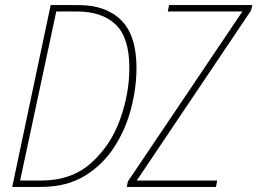

<svg xmlns="http://www.w3.org/2000/svg" viewBox="-20 -734 1011 754"><path d="M28 0H142Q242 0 313 -43.5Q384 -87 429 -157Q474 -227 495 -308.5Q516 -390 516 -467Q516 -595 456 -654.5Q396 -714 289 -714H179ZM59 -25 201 -689H281Q381 -689 434.5 -637.5Q488 -586 488 -467Q488 -367 451.5 -265Q415 -163 338 -94Q261 -25 142 -25ZM478 0 482 -21 932 -689H639L644 -714H971L966 -693L517 -25H833L828 0Z"/></svg>

Font: Noto Sans UI SemiCondensed Thin
Style: Italic
Weight: 250
Width: 4
Italic angle: -12°
Designer: Monotype Design Team
Foundry: Monotype Imaging Inc.
Version: Version 1.901